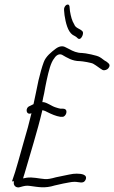

<svg xmlns="http://www.w3.org/2000/svg" viewBox="-20 -869 504 848"><path d="M42 -68C36 -51 51 -36 70 -43C87 -48 97 -50 111 -48C150 -43 177 -36 222 -50C250 -57 273 -61 284 -63C293 -65 302 -66 310 -66C329 -66 349 -55 358 -75C368 -98 340 -102 319 -102C309 -102 298 -101 285 -98L227 -86C206 -80 189 -77 179 -78C152 -80 125 -88 97 -84L82 -81C84 -87 85 -94 88 -101C113 -189 145 -288 167 -382H169C175 -381 182 -378 191 -373C207 -365 227 -356 247 -353H257C263 -353 271 -361 273 -370C275 -380 272 -389 257 -389H247C241 -390 234 -392 225 -395C208 -400 189 -416 171 -418H167C169 -431 172 -444 175 -457C179 -478 182 -497 186 -514C195 -555 204 -593 220 -612C228 -625 241 -633 254 -627C277 -614 299 -599 333 -599C341 -599 388 -592 394 -586C408 -578 419 -568 433 -560C442 -556 455 -562 459 -568C471 -584 458 -590 450 -597C439 -602 430 -612 420 -617C410 -624 356 -635 342 -635C320 -635 302 -643 286 -652L268 -661C255 -668 239 -664 225 -653C208 -640 182 -620 173 -594C165 -573 157 -543 150 -514C146 -496 142 -477 138 -456C135 -441 131 -425 128 -409L112 -401C89 -393 95 -358 119 -369C109 -326 98 -287 85 -243C68 -185 52 -120 33 -68ZM263 -823 265 -802C270 -769 279 -730 301 -715C306 -712 317 -707 321 -702C324 -699 328 -695 334 -698C343 -703 351 -724 344 -731C333 -743 314 -744 308 -761C298 -777 293 -796 289 -820L287 -841C283 -859 260 -844 263 -823Z"/></svg>

Font: Stray Cat
Style: SuCnObl
Weight: 400
Version: Version 1.0